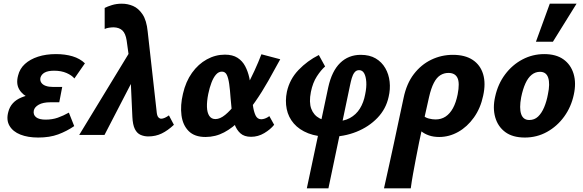

<svg xmlns="http://www.w3.org/2000/svg" viewBox="-20 -731 3159 1040"><path d="M187 14Q131 14 90.5 -2Q50 -18 31.5 -49.5Q13 -81 25 -125Q39 -180 97 -203.5Q155 -227 234 -227L228 -183Q180 -183 141 -199.5Q102 -216 84 -247Q66 -278 78 -322Q87 -359 115 -384.5Q143 -410 186 -424Q229 -438 283 -438Q333 -438 373 -426Q413 -414 440 -388L383 -306Q369 -323 340.5 -335.5Q312 -348 273 -348Q240 -348 222 -338Q204 -328 199 -310Q196 -295 203.5 -283.5Q211 -272 227.5 -266Q244 -260 268 -260H317L301 -177H253Q213 -177 190 -164Q167 -151 163 -132Q159 -109 175.5 -96Q192 -83 227 -83Q263 -83 293 -93.5Q323 -104 353 -121L382 -48Q341 -20 295 -3Q249 14 187 14Z M783 8Q761 8 741.5 -0.5Q722 -9 710.5 -32Q699 -55 697 -98L684 -382L666 -512Q660 -550 643 -566Q626 -582 596 -583Q585 -583 571 -581Q557 -579 547 -574V-688Q562 -696 586.5 -703.5Q611 -711 640 -711Q672 -711 701 -698.5Q730 -686 752 -653.5Q774 -621 780 -560L828 -131Q830 -104 837.5 -96Q845 -88 853 -88Q862 -88 873 -93Q884 -98 895 -106L922 -55Q889 -24 856 -8Q823 8 783 8ZM409 0 703 -483 723 -342 546 0Z M1093 11Q1034 11 1002 -21Q970 -53 963 -106.5Q956 -160 971 -223Q986 -289 1020 -336.5Q1054 -384 1100.5 -409.5Q1147 -435 1198 -435Q1240 -435 1266.5 -418Q1293 -401 1308 -372.5Q1323 -344 1330.5 -309.5Q1338 -275 1341 -240Q1345 -198 1349.5 -163Q1354 -128 1364 -106.5Q1374 -85 1395 -85Q1404 -85 1415.5 -89Q1427 -93 1439 -102L1465 -55Q1445 -30 1411.5 -10Q1378 10 1340 10Q1303 10 1282 -9Q1261 -28 1250.5 -58.5Q1240 -89 1236 -126Q1232 -163 1229 -200Q1226 -244 1221.5 -276Q1217 -308 1208.5 -325.5Q1200 -343 1182 -343Q1164 -343 1150 -327Q1136 -311 1125.5 -283.5Q1115 -256 1108 -222Q1100 -182 1101 -151.5Q1102 -121 1113.5 -103.5Q1125 -86 1147 -86Q1172 -86 1200 -109Q1228 -132 1256 -169Q1284 -206 1310 -252.5Q1336 -299 1358 -347Q1380 -395 1396 -437L1498 -410Q1467 -353 1433.5 -293.5Q1400 -234 1362 -179.5Q1324 -125 1282.5 -82Q1241 -39 1194 -14Q1147 11 1093 11Z M1642 289 1758 -258Q1768 -303 1784 -335.5Q1800 -368 1822.5 -390Q1845 -412 1873 -423Q1901 -434 1934 -434Q1982 -434 2015 -414.5Q2048 -395 2067 -362Q2086 -329 2090.5 -288.5Q2095 -248 2085 -206Q2071 -141 2024.5 -92.5Q1978 -44 1910.5 -17Q1843 10 1765 10Q1698 10 1649.5 -9Q1601 -28 1571.5 -62Q1542 -96 1533 -140.5Q1524 -185 1534 -234Q1549 -302 1597 -352Q1645 -402 1707 -433L1741 -371Q1719 -352 1696.5 -317.5Q1674 -283 1664 -233Q1653 -177 1666 -142Q1679 -107 1711 -90Q1743 -73 1789 -73Q1841 -73 1875 -91.5Q1909 -110 1929.5 -143Q1950 -176 1958 -220Q1966 -258 1964 -287.5Q1962 -317 1952.5 -334Q1943 -351 1925 -351Q1910 -351 1900.5 -339Q1891 -327 1885.5 -308Q1880 -289 1876 -269L1759 289Z M2060 289Q2074 225 2087.5 165Q2101 105 2113.5 46Q2126 -13 2139 -74Q2152 -135 2166 -200Q2182 -278 2221.5 -329.5Q2261 -381 2316 -407.5Q2371 -434 2433 -434Q2499 -434 2540.5 -406.5Q2582 -379 2597 -329Q2612 -279 2597 -212Q2583 -145 2547 -94.5Q2511 -44 2462 -16.5Q2413 11 2359 11Q2328 11 2303.5 2.5Q2279 -6 2262 -20Q2245 -34 2240 -50L2272 -106Q2283 -94 2302.5 -89Q2322 -84 2339 -84Q2370 -84 2393.5 -99.5Q2417 -115 2433.5 -145Q2450 -175 2459 -220Q2471 -282 2458 -309Q2445 -336 2409 -336Q2385 -336 2365 -323.5Q2345 -311 2330 -282Q2315 -253 2304 -205Q2287 -129 2273.5 -69Q2260 -9 2250 40.5Q2240 90 2232 132Q2224 174 2217 212.5Q2210 251 2205 289Z M2823 14Q2757 14 2717 -15.5Q2677 -45 2662.5 -95.5Q2648 -146 2662 -207Q2677 -276 2716 -328Q2755 -380 2810 -409Q2865 -438 2928 -438Q2992 -438 3032 -409.5Q3072 -381 3087 -331Q3102 -281 3088 -218Q3074 -152 3036 -99.5Q2998 -47 2943 -16.5Q2888 14 2823 14ZM2847 -81Q2875 -81 2894.5 -99.5Q2914 -118 2927.5 -150Q2941 -182 2948 -221Q2960 -277 2949.5 -309.5Q2939 -342 2905 -342Q2880 -342 2860 -326Q2840 -310 2826 -279Q2812 -248 2803 -204Q2792 -145 2803 -113Q2814 -81 2847 -81ZM2883 -505 2958 -711H3103L2975 -505Z"/></svg>

Font: Ysabeau Office ExtraBold
Style: Italic
Weight: 800
Italic angle: -12°
Designer: Christian Thalmann (Catharsis Fonts)
Version: Version 2.001;gftools[0.9.30]; featfreeze: tnum,lnum,ss02